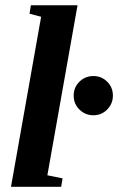

<svg xmlns="http://www.w3.org/2000/svg" viewBox="-20 -714 452 734"><path d="M161.1 -43.9 219.2 -32.2 213.9 0H22L137.2 -649.9L92.8 -661.6L98.1 -693.8H276.4ZM261.7 -348.6Q261.7 -380.4 283.9 -401.9Q306.2 -423.3 336.9 -423.3Q368.2 -423.3 389.9 -401.6Q411.6 -379.9 411.6 -348.6Q411.6 -317.9 390.1 -295.7Q368.7 -273.4 336.9 -273.4Q305.7 -273.4 283.7 -295.2Q261.7 -316.9 261.7 -348.6Z"/></svg>

Font: Tinos
Style: Bold Italic
Weight: 700
Italic angle: -16.333°
Designer: Steve Matteson
Foundry: Monotype Imaging Inc.
Version: Version 1.23